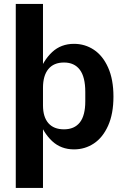

<svg xmlns="http://www.w3.org/2000/svg" viewBox="-20 -726 617 946"><path d="M57.7 -706.5H191.8V-380L166.8 -356Q193.4 -429 237.1 -469.5Q280.7 -510 344.7 -510Q398.4 -510 442.3 -481Q486.3 -452 512.6 -393.4Q539 -334.7 539 -250Q539 -165.3 512.6 -106.6Q486.3 -48 442.3 -19Q398.4 10 344.7 10Q280.7 10 237.1 -30.5Q193.4 -71 166.8 -144L191.8 -120V200H57.7ZM400.2 -226.8V-273.2Q400.2 -346.5 373.4 -382.2Q346.5 -418 295.4 -418Q244.9 -418 218.3 -385.7Q191.8 -353.5 191.8 -293.2V-206.8Q191.8 -149.9 218.3 -119.3Q244.9 -88.8 295.4 -88.8Q346.5 -88.8 373.4 -122.8Q400.2 -156.9 400.2 -226.8Z"/></svg>

Font: TASA Orbiter VF Text
Style: Regular
Weight: 400
Designer: Weizhong Zhang
Foundry: 本地遙控
Version: Version 1.001;Glyphs 3.2 (3192)